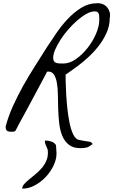

<svg xmlns="http://www.w3.org/2000/svg" viewBox="-20 -804 694 1176"><path d="M472.7 103.5Q428.7 103.5 402.3 83Q376 62.5 361.8 28.8Q347.7 -4.9 342.8 -47.9Q337.9 -90.8 336.4 -135.7Q335 -180.7 334.5 -223.1Q334 -265.6 328.1 -297.9Q322.3 -330.1 309.1 -349.1Q295.9 -368.2 268.6 -365.2Q261.7 -352.5 248.5 -327.1Q235.4 -301.8 217.8 -269.5Q200.2 -237.3 181.2 -201.2Q162.1 -165 144.5 -132.8Q127 -100.6 112.8 -74.7Q98.6 -48.8 91.8 -36.1Q84 -22.5 81.1 -15.1Q78.1 -7.8 74.7 -3.4Q71.3 1 65.9 2Q60.5 2.9 49.8 2.9Q30.3 2.9 22.5 -3.4Q14.6 -9.8 14.6 -29.3Q31.2 -91.8 59.1 -153.8Q86.9 -215.8 121.1 -276.9Q155.3 -337.9 193.4 -397.9Q231.4 -458 268.6 -516.6Q292 -551.8 323.2 -598.1Q354.5 -644.5 393.1 -686Q431.6 -727.5 477.1 -755.9Q522.5 -784.2 574.2 -784.2Q592.8 -785.2 608.9 -778.8Q625 -772.5 635.7 -759.8Q646.5 -747.1 651.4 -730.5Q656.2 -713.9 652.3 -694.3Q652.3 -646.5 632.3 -602.1Q612.3 -557.6 582 -519.5Q551.8 -481.4 517.1 -450.2Q482.4 -418.9 452.1 -396.5Q421.9 -374 401.9 -360.8Q381.8 -347.7 381.8 -346.7Q381.8 -335 382.3 -302.2Q382.8 -269.5 385.3 -227.5Q387.7 -185.5 392.6 -139.2Q397.5 -92.8 405.8 -52.2Q414.1 -11.7 427.2 16.6Q440.4 44.9 459 51.8Q461.9 52.7 472.7 54.7Q483.4 56.6 496.6 59.1Q509.8 61.5 521 63Q532.2 64.5 535.2 65.4Q537.1 66.4 542 71.3Q546.9 76.2 547.9 78.1Q525.4 95.7 510.7 99.6Q496.1 103.5 472.7 103.5ZM305.7 -451.2Q305.7 -436.5 310.5 -429.2Q315.4 -421.9 324.2 -418.9Q333 -416 344.2 -415.5Q355.5 -415 368.2 -415Q407.2 -415 446.3 -442.9Q485.4 -470.7 517.1 -511.2Q548.8 -551.8 568.4 -597.7Q587.9 -643.6 587.9 -678.7Q587.9 -688.5 587.9 -698.2Q587.9 -708 585.9 -716.3Q584 -724.6 578.1 -729.5Q572.3 -734.4 559.6 -734.4Q537.1 -734.4 509.8 -719.2Q482.4 -704.1 454.1 -679.7Q425.8 -655.3 398.9 -624.5Q372.1 -593.8 351.6 -562Q331.1 -530.3 318.4 -501Q305.7 -471.7 305.7 -451.2ZM273.4 130.9Q273.4 116.2 270.5 107.9Q267.6 99.6 264.2 92.8Q260.7 85.9 257.8 78.1Q254.9 70.3 254.9 56.6Q273.4 56.6 293 62.5Q312.5 68.4 323.2 85Q323.2 87.9 323.7 95.2Q324.2 102.5 324.7 110.4Q325.2 118.2 325.7 125.5Q326.2 132.8 326.2 135.7Q326.2 171.9 308.1 210Q290 248 260.3 279.8Q230.5 311.5 192.9 331.5Q155.3 351.6 116.2 351.6Q116.2 336.9 127.9 323.7Q139.6 310.5 157.2 295.9Q174.8 281.2 194.8 265.1Q214.8 249 232.4 229.5Q250 210 261.7 185.5Q273.4 161.1 273.4 130.9Z"/></svg>

Font: La Belle Aurore
Style: Regular
Weight: 400
Version: Version 1.001 2001